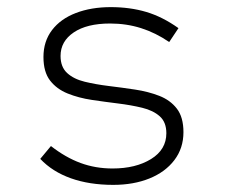

<svg xmlns="http://www.w3.org/2000/svg" viewBox="-20 -509 640 539"><path d="M298 10Q231 10 179 -8.5Q127 -27 93 -63L123 -99Q164 -67 206 -51.5Q248 -36 296 -36Q361 -36 404 -62.5Q447 -89 447 -135Q447 -166 428.5 -182.5Q410 -199 379 -206.5Q348 -214 311.5 -218.5Q275 -223 238 -228.5Q201 -234 170 -246.5Q139 -259 120.5 -283Q102 -307 102 -349Q102 -393 126 -424.5Q150 -456 193 -472.5Q236 -489 291 -489Q345 -489 390.5 -475.5Q436 -462 481 -430L455 -391Q417 -417 376 -430Q335 -443 289 -443Q224 -443 187 -418Q150 -393 150 -352Q150 -321 168.5 -304Q187 -287 218 -279.5Q249 -272 286 -267.5Q323 -263 359.5 -257.5Q396 -252 427 -240Q458 -228 476.5 -204Q495 -180 495 -138Q495 -93 469.5 -59.5Q444 -26 399.5 -8Q355 10 298 10Z"/></svg>

Font: Red Hat Mono VF Light
Style: Regular
Weight: 300
Monospace: yes
Designer: Pentagram, MCKL
Foundry: Pentagram, MCKL
Version: Version 1.023